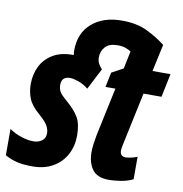

<svg xmlns="http://www.w3.org/2000/svg" viewBox="-89 -845 891 935"><g transform="rotate(10 356.5 -377.5)"><path d="M133 10Q84 10 53 2Q22 -6 -4 -21V-151Q23 -132 56 -121.5Q89 -111 115 -111Q140 -111 157.5 -123.5Q175 -136 175 -161Q175 -178 165.5 -196.5Q156 -215 123 -244Q81 -280 68 -313Q55 -346 55 -383Q55 -432 74.5 -471.5Q94 -511 133.5 -535Q173 -559 231 -559Q234 -559 237 -559Q235 -569 235 -581Q235 -668 291.5 -716.5Q348 -765 439 -765Q515 -765 567 -739Q619 -713 657 -683L628 -549H717L693 -433H604L549 -174Q547 -165 545.5 -156.5Q544 -148 544 -141Q544 -112 572 -112Q579 -112 595.5 -115Q612 -118 629 -125V-14Q604 -1 570 4.5Q536 10 511 10Q452 10 428 -23.5Q404 -57 404 -109Q404 -126 406.5 -146Q409 -166 414 -193L465 -433H416L431 -506L488 -537L506 -624Q496 -631 479.5 -637Q463 -643 439 -643Q398 -643 378.5 -621.5Q359 -600 359 -569Q359 -553 366 -539Q373 -525 384 -514L330 -409Q307 -428 281 -437Q255 -446 239 -446Q197 -446 197 -404Q197 -386 205 -371.5Q213 -357 246 -329Q283 -297 302 -265Q321 -233 321 -175Q321 -124 299 -82Q277 -40 234.5 -15Q192 10 133 10Z"/></g></svg>

Font: Noto Sans ExtraCondensed ExtraBold
Style: Italic
Weight: 800
Width: 2
Italic angle: -12°
Designer: Monotype Design Team
Foundry: Monotype Imaging Inc.
Version: Version 2.013; ttfautohint (v1.8.4.7-5d5b)